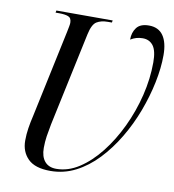

<svg xmlns="http://www.w3.org/2000/svg" viewBox="-82 -792 791 873"><g transform="rotate(10 314.0 -355.5)"><path d="M208 9Q137 9 104.5 -23.5Q72 -56 72 -107Q72 -136 76.5 -165Q81 -194 88 -223L174 -628Q177 -643 179 -653.5Q181 -664 181 -670Q181 -692 166 -698Q151 -704 124 -704H107L109 -714H369L367 -704H349Q317 -704 297 -691.5Q277 -679 267 -632L175 -200Q169 -170 165 -143.5Q161 -117 161 -89Q161 -49 179.5 -27Q198 -5 233 -5Q287 -5 338 -38Q389 -71 433.5 -127.5Q478 -184 512 -255.5Q546 -327 565 -405Q584 -483 584 -558Q584 -612 566.5 -635Q549 -658 518 -658Q502 -658 488.5 -654Q475 -650 462 -642Q462 -675 479 -697.5Q496 -720 536 -720Q580 -720 602 -688.5Q624 -657 624 -598Q624 -539 610 -471.5Q596 -404 570.5 -336Q545 -268 508 -206Q471 -144 425 -95.5Q379 -47 324.5 -19Q270 9 208 9Z"/></g></svg>

Font: Noto Serif Display Condensed
Style: Italic
Weight: 400
Width: 3
Italic angle: -12°
Designer: Monotype Design Team
Foundry: Monotype Imaging Inc.
Version: Version 2.009